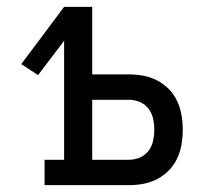

<svg xmlns="http://www.w3.org/2000/svg" viewBox="-20 -540 640 560"><path d="M110 0V-74H167V-421L91 -321L42 -353L167 -520H249V-323H356Q378 -323 399 -319Q420 -315 439 -305Q458 -295 473 -279.5Q488 -264 497 -244.5Q506 -225 509.5 -204Q513 -183 513 -161Q513 -140 509.5 -119Q506 -98 497 -78.5Q488 -59 473 -43.5Q458 -28 439 -18Q420 -8 399 -4Q378 0 356 0ZM356 -74Q373 -74 388 -80.5Q403 -87 413 -100Q423 -113 426.5 -129Q430 -145 430 -161Q430 -178 426.5 -194Q423 -210 413 -223Q403 -236 388 -242.5Q373 -249 356 -249H249V-74Z"/></svg>

Font: Iosevka Etoile
Style: Regular
Weight: 400
Designer: Belleve Invis
Foundry: Belleve Invis
Version: Version 33.2.4